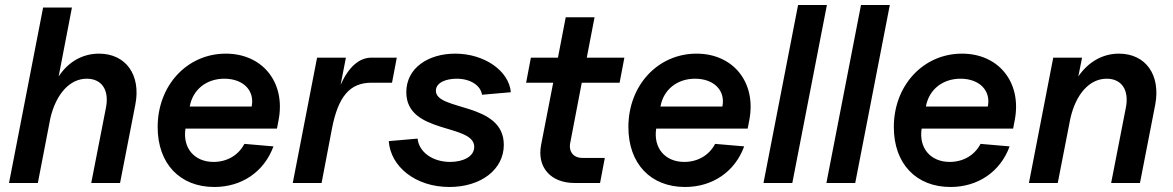

<svg xmlns="http://www.w3.org/2000/svg" viewBox="-20 -730 4678 766"><path d="M403 -302 344 0H459L520 -313C543 -431 482 -516 375 -516C309 -516 252 -483 214 -425L267 -700H152L16 0H131L181 -259C204 -356 259 -416 326 -416C386 -416 416 -371 403 -302Z M835 16C945 16 1034 -45 1071 -146L955 -156C931 -110 885 -84 832 -84C755 -84 708 -140 720 -217H1085L1092 -254C1119 -402 1027 -516 881 -516C727 -516 609 -390 609 -223C609 -77 698 16 835 16ZM984 -305H737C749 -373 804 -416 875 -416C950 -416 997 -369 984 -305Z M1148 0H1263L1304 -215C1329 -346 1376 -400 1462 -400H1544L1563 -500H1462C1413 -500 1371 -463 1339 -392L1360 -500H1245Z M1773 16C1899 16 1990 -54 1990 -152C1990 -324 1719 -286 1719 -368C1719 -401 1760 -416 1802 -416C1858 -416 1898 -388 1903 -352L2018 -362C2011 -447 1913 -516 1796 -516C1690 -516 1601 -460 1601 -362C1601 -193 1872 -238 1872 -144C1872 -105 1827 -84 1776 -84C1704 -84 1651 -125 1646 -177L1531 -167C1538 -66 1637 16 1773 16Z M2272 0H2374L2393 -100H2303C2268 -100 2248 -125 2255 -160L2301 -400H2452L2471 -500H2321L2352 -661H2237L2206 -500H2098L2079 -400H2187L2139 -153C2121 -63 2177 0 2272 0Z M2713 16C2823 16 2912 -45 2949 -146L2833 -156C2809 -110 2763 -84 2710 -84C2633 -84 2586 -140 2598 -217H2963L2970 -254C2997 -402 2905 -516 2759 -516C2605 -516 2487 -390 2487 -223C2487 -77 2576 16 2713 16ZM2862 -305H2615C2627 -373 2682 -416 2753 -416C2828 -416 2875 -369 2862 -305Z M3026 0H3141L3279 -710H3164Z M3277 0H3392L3530 -710H3415Z M3772 16C3882 16 3971 -45 4008 -146L3892 -156C3868 -110 3822 -84 3769 -84C3692 -84 3645 -140 3657 -217H4022L4029 -254C4056 -402 3964 -516 3818 -516C3664 -516 3546 -390 3546 -223C3546 -77 3635 16 3772 16ZM3921 -305H3674C3686 -373 3741 -416 3812 -416C3887 -416 3934 -369 3921 -305Z M4472 -302 4413 0H4528L4589 -313C4611 -431 4551 -516 4444 -516C4378 -516 4321 -482 4282 -425L4297 -500H4182L4085 0H4200L4250 -256C4272 -355 4327 -416 4395 -416C4455 -416 4485 -371 4472 -302Z"/></svg>

Font: Uncut Sans Semibold Italic
Style: Regular
Weight: 600
Italic angle: -11°
Designer: Kasper Nordkvist
Foundry: UNCUT.wtf
Version: Version 1.304;Glyphs 3.2 (3246)